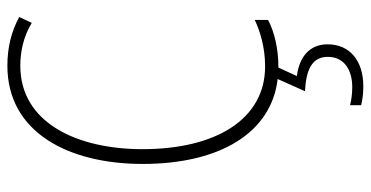

<svg xmlns="http://www.w3.org/2000/svg" viewBox="-262 -502 1004 520"><g transform="rotate(-90 240.0 -242.0)"><path d="M380 143C380 97 349 67 294 60L317 10H318C369 10 414 -1 446 -18V-54C416 -40 373 -26 320 -26C178 -26 96 -158 96 -358C96 -533 166 -689 322 -689C359 -689 400 -681 438 -658L454 -692C413 -714 370 -724 322 -724C140 -724 56 -556 56 -358C56 -147 141 -9 286 8L253 82C310 85 346 100 346 144C346 187 312 210 264 210C248 210 230 208 215 204V234C230 238 248 240 266 240C336 240 380 203 380 143Z"/></g></svg>

Font: Noto Sans Ethiopic Condensed ExtraLight
Style: Regular
Weight: 200
Width: 3
Designer: Monotype Design Team
Foundry: Monotype Imaging Inc.
Version: Version 2.102